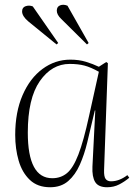

<svg xmlns="http://www.w3.org/2000/svg" viewBox="-20 -774 573 808"><path d="M418 -59Q417 -31 424.5 -21Q432 -11 447 -11Q482 -11 516 -37L524 -26Q505 -10 482 2Q459 14 431 14Q394 14 380.5 -8Q367 -30 369 -73L381 -309H379L347 -174Q335 -124 316 -81Q297 -38 267 -12Q237 14 191 14Q138 14 105.5 -17Q73 -48 58.5 -98Q44 -148 44 -206Q44 -302 75 -373.5Q106 -445 159 -484Q212 -523 276 -523Q312 -523 341.5 -514Q371 -505 396 -493L427 -513L434 -508ZM200 -24Q236 -24 262 -45.5Q288 -67 310 -124Q332 -181 355 -287L396 -472Q362 -491 335.5 -498Q309 -505 273 -505Q198 -505 147.5 -432.5Q97 -360 97 -216Q97 -24 200 -24ZM238 -694Q219 -712 219 -729Q219 -746 233 -751.5Q247 -757 264 -750L353 -593L346 -587ZM99 -684Q73 -706 73 -726Q73 -743 88 -748Q103 -753 118 -747L225 -593L218 -587Z"/></svg>

Font: Display Extralight
Style: Italic
Weight: 200
Italic angle: -2°
Designer: Latin by Veronika Burian and Jose Scaglione. Greek by Irene Vlachou. Cyrillic by Vera Evstafieva
Foundry: TypeTogether
Version: Version 3.002